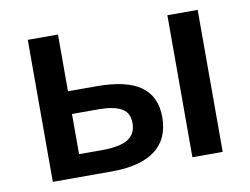

<svg xmlns="http://www.w3.org/2000/svg" viewBox="-64 -629 938 719"><g transform="rotate(-10 405.0 -270.0)"><path d="M196.8 -324.2H306.2Q419.4 -324.2 473.6 -285.2Q527.8 -246.1 527.8 -168Q527.8 -84.5 471.4 -42.2Q415 0 306.2 0H82V-540H196.8ZM414.1 -165Q414.1 -205.6 384 -221.7Q354 -237.8 297.9 -237.8H196.8V-85H283.2Q352.5 -85 383.3 -104.5Q414.1 -124 414.1 -165ZM728 0H612.8V-540H728Z"/></g></svg>

Font: JBL Sans
Style: Semibold
Weight: 600
Version: Version 1.10